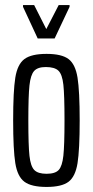

<svg xmlns="http://www.w3.org/2000/svg" viewBox="-20 -731 367 759"><path d="M32 -255Q32 -371 40.5 -424Q49 -477 76.5 -497.5Q104 -518 164 -518Q224 -518 251 -497.5Q278 -477 286.5 -424Q295 -371 295 -255Q295 -139 286.5 -86Q278 -33 251 -12.5Q224 8 164 8Q104 8 76.5 -12.5Q49 -33 40.5 -86Q32 -139 32 -255ZM235 -255Q235 -355 230.5 -396Q226 -437 211 -451.5Q196 -466 161 -466Q129 -466 115 -450.5Q101 -435 96.5 -393.5Q92 -352 92 -255Q92 -156 96.5 -115Q101 -74 115.5 -59Q130 -44 164 -44Q198 -44 212 -59Q226 -74 230.5 -115.5Q235 -157 235 -255ZM129 -579 71 -704V-711H115L163 -616L212 -711H255V-704L196 -579Z"/></svg>

Font: Saira Ultra Condensed
Style: Regular
Weight: 400
Width: 1
Designer: Hector Gatti with collaboration of the Omnibus-Type team
Foundry: Omnibus-Type
Version: Version 1.001; ttfautohint (v1.8)